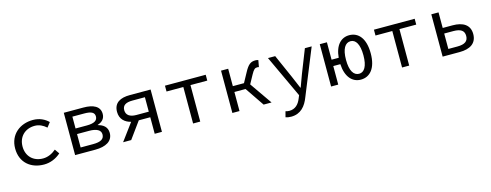

<svg xmlns="http://www.w3.org/2000/svg" viewBox="-24 -1209 5448 2130"><g transform="rotate(-15 2700.0 -144.5)"><path d="M346 12C418 12 485 -16 539 -64L502 -117C462 -83 412 -56 352 -56C240 -56 165 -131 165 -242C165 -354 242 -430 354 -430C405 -430 447 -409 487 -374L528 -427C488 -466 430 -498 351 -498C204 -498 80 -405 80 -242C80 -81 194 12 346 12Z M704 0H937C1055 0 1139 -43 1139 -139C1139 -209 1090 -242 1033 -256V-259C1085 -275 1118 -309 1118 -363C1118 -451 1041 -486 929 -486H704ZM785 -284V-420H921C1003 -420 1038 -400 1038 -355C1038 -310 1003 -284 915 -284ZM785 -66V-220H923C1011 -220 1057 -193 1057 -144C1057 -90 1016 -66 928 -66Z M1618 0H1701V-486H1461C1356 -486 1277 -449 1277 -342C1277 -258 1332 -212 1400 -196L1255 0H1348L1486 -190H1618ZM1475 -254C1402 -254 1359 -283 1359 -340C1359 -398 1402 -420 1475 -420H1618V-254Z M2059 0H2141V-419H2334V-486H1866V-419H2059Z M2510 0H2592V-219H2720L2869 0H2960L2783 -255L2836 -352C2866 -407 2881 -418 2906 -418C2914 -418 2919 -417 2926 -415L2940 -492C2932 -496 2920 -498 2908 -498C2854 -498 2823 -477 2779 -394L2720 -286H2592V-486H2510Z M3131 209C3241 209 3301 136 3337 40L3551 -486H3473L3367 -217C3351 -173 3332 -122 3315 -76H3311C3291 -123 3270 -174 3251 -217L3132 -486H3049L3276 1L3261 37C3237 97 3196 141 3128 141C3113 141 3097 138 3084 134L3067 199C3084 205 3108 209 3131 209Z M3984 12C4089 12 4164 -71 4164 -242C4164 -415 4089 -498 3984 -498C3891 -498 3820 -428 3808 -286H3726V-486H3644V0H3726V-213H3807C3815 -63 3888 12 3984 12ZM3982 -56C3920 -56 3880 -116 3880 -242C3880 -369 3920 -430 3982 -430C4041 -430 4080 -369 4080 -242C4080 -116 4041 -56 3982 -56Z M4459 0H4541V-419H4734V-486H4266V-419H4459Z M4925 0H5121C5239 0 5318 -47 5318 -155C5318 -261 5239 -307 5121 -307H5008V-486H4925ZM5008 -66V-243H5112C5197 -243 5237 -216 5237 -155C5237 -94 5197 -66 5112 -66Z"/></g></svg>

Font: Hasklig
Style: Regular
Weight: 400
Monospace: yes
Designer: Paul D. Hunt, Teo Tuominen
Foundry: Adobe Systems Incorporated
Version: Version 2.030;PS 1.0;hotconv 16.6.51;makeotf.lib2.5.65220